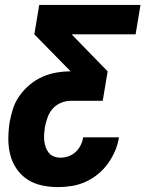

<svg xmlns="http://www.w3.org/2000/svg" viewBox="-20 -540 640 783"><path d="M216 223Q183 223 150.5 216Q118 209 92 192Q66 175 48 149Q30 123 22 92Q14 61 14 27.5Q14 -6 19 -40Q24 -68 33 -96.5Q42 -125 60 -150Q78 -175 102 -195Q126 -215 153.5 -227Q181 -239 210 -244Q239 -249 268 -249L120 -400L140 -520H553L533 -400H272L419 -249L399 -129H270Q250 -129 229.5 -121Q209 -113 195 -97Q181 -81 174 -61Q167 -41 163 -21Q161 -7 160 7Q159 21 160.5 34.5Q162 48 166.5 60.5Q171 73 179 83Q187 93 199.5 98Q212 103 226 103Q243 103 259 97.5Q275 92 288 80Q301 68 309 52Q317 36 319 20H465Q461 48 449.5 75Q438 102 420.5 126.5Q403 151 379 170.5Q355 190 328 202Q301 214 272.5 218.5Q244 223 216 223Z"/></svg>

Font: Iosevka Aile Heavy Oblique
Style: Regular
Weight: 900
Italic angle: -9°
Designer: Belleve Invis
Foundry: Belleve Invis
Version: Version 31.1.0; ttfautohint (v1.8.4)